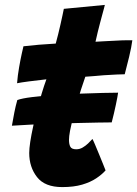

<svg xmlns="http://www.w3.org/2000/svg" viewBox="-20 -737 559 782"><path d="M435 -238.5Q415.5 -238.5 379 -237.8Q342.5 -237 296.2 -236Q250 -235 201 -233.2Q152 -231.5 107 -229.5Q62 -227.5 28.5 -225Q33.5 -254 38.5 -279.5Q43.5 -305 50.5 -329.5Q69.5 -336.5 110.2 -341.5Q151 -346.5 202 -350Q253 -353.5 304.5 -355.5Q356 -357.5 398 -358.5Q440 -359.5 461 -359.5Q459.5 -346.5 452 -310.8Q444.5 -275 435 -238.5ZM410 -43Q395.5 -26.5 372 -10.8Q348.5 5 314.5 15Q280.5 25 233.5 25Q162.5 25 130.8 -15.8Q99 -56.5 99 -114Q99 -131.5 103.2 -159.5Q107.5 -187.5 114.8 -220.8Q122 -254 131 -288.8Q140 -323.5 149.8 -356Q159.5 -388.5 169 -414Q132 -410 97.8 -405.5Q63.5 -401 49.5 -398Q52 -430 57.8 -462.8Q63.5 -495.5 68.8 -519.2Q74 -543 75.5 -548.5Q106 -552 138.2 -554.8Q170.5 -557.5 207 -559.5Q212 -578 217 -597.8Q222 -617.5 226 -636Q230 -654 234 -672.2Q238 -690.5 240 -701L407 -717Q406.5 -713.5 403.5 -702.8Q400.5 -692 396.2 -676Q392 -660 387 -641.5Q383 -626 378.2 -607Q373.5 -588 369 -567Q386 -568 408.2 -569.2Q430.5 -570.5 444 -571Q464.5 -572.5 479.8 -572.8Q495 -573 505.2 -573Q515.5 -573 519 -573Q515.5 -545.5 506 -505.8Q496.5 -466 488 -434.5Q483 -434.5 455.2 -433.5Q427.5 -432.5 402 -430.5Q384.5 -429 364.2 -427.2Q344 -425.5 327.5 -424.5Q319 -400.5 309.8 -371.8Q300.5 -343 291.8 -312.8Q283 -282.5 276.2 -254.5Q269.5 -226.5 265.2 -204Q261 -181.5 261 -167.5Q261 -149.5 266.5 -139.2Q272 -129 290.5 -129Q304.5 -129 316.5 -136Q328.5 -143 338.5 -152.5Q348.5 -162 356.5 -171Q359.5 -166 367.2 -147.8Q375 -129.5 384.2 -107Q393.5 -84.5 400.8 -66.2Q408 -48 410 -43Z"/></svg>

Font: Grandstander Thin ExtraBold
Style: Italic
Weight: 800
Italic angle: -15°
Version: Version 1.200